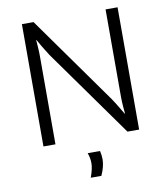

<svg xmlns="http://www.w3.org/2000/svg" viewBox="-98 -785 949 1087"><g transform="rotate(-10 377.0 -241.0)"><path d="M169 -703 529 -197Q544 -175 562.5 -144Q581 -113 587 -103H589Q588 -112 585.5 -143Q583 -174 583 -197V-703H652V0H585L225 -505Q210 -528 191.5 -559Q173 -590 168 -600H166Q167 -591 169 -560Q171 -529 171 -505V0H102V-703ZM419 130Q419 170 396 221H335Q353 172 353 140Q353 111 342 81H413Q419 108 419 130Z"/></g></svg>

Font: Museo Sans Light
Style: Regular
Weight: 300
Designer: Jos Buivenga
Foundry: Jos Buivenga & Rosetta Type Foundry (extension, remastering)
Version: Version 3.600;PS 1.000;hotconv 1.0.88;makeotf.lib2.5.647800;